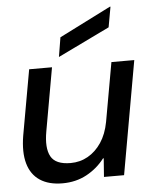

<svg xmlns="http://www.w3.org/2000/svg" viewBox="-53 -781 655 837"><g transform="rotate(-5 274.0 -362.5)"><path d="M187 12Q127 12 88.5 -13.5Q50 -39 36 -88.5Q22 -138 34 -210L85 -496H185L136 -220Q123 -148 143.5 -110.5Q164 -73 230 -73Q271 -73 305.5 -92.5Q340 -112 364.5 -148.5Q389 -185 399 -238L445 -496H545L457 0H369L375 -81H372Q340 -39 293 -13.5Q246 12 187 12ZM219 -538 233 -623 459 -737H462L446 -648Z"/></g></svg>

Font: DM Sans 36pt Medium
Style: Italic
Weight: 500
Italic angle: -10°
Designer: Colophon Foundry, Jonny Pinhorn
Foundry: Colophon Foundry
Version: Version 4.004;gftools[0.9.30]